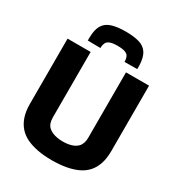

<svg xmlns="http://www.w3.org/2000/svg" viewBox="-214 -1057 1114 1204"><g transform="rotate(30 343.0 -455.5)"><path d="M48 -227V-700H215V-225Q215 -203 221 -186Q227 -169 239 -158Q251 -147 267 -140Q283 -133 302.5 -129.5Q322 -126 343 -126Q366 -126 385.5 -129.5Q405 -133 420.5 -140Q436 -147 447.5 -158.5Q459 -170 465 -187Q471 -204 471 -225V-700H638V-227Q638 -175 625.5 -136Q613 -97 588.5 -69Q564 -41 528 -24Q492 -7 445.5 1.5Q399 10 343 10Q287 10 241 1.5Q195 -7 159 -24Q123 -41 98.5 -69Q74 -97 61 -136Q48 -175 48 -227ZM343 -921Q400 -921 439.5 -910Q479 -899 499.5 -868Q520 -837 522 -779Q522 -773 522 -766.5Q522 -760 522 -753L430 -752Q430 -754 430 -756.5Q430 -759 430 -761Q429 -778 422.5 -791Q416 -804 397 -811Q378 -818 343 -818Q308 -818 289.5 -811Q271 -804 264 -791Q257 -778 256 -761Q256 -759 256 -756.5Q256 -754 256 -752L164 -753Q163 -760 163.5 -767Q164 -774 164 -780Q165 -833 183.5 -864Q202 -895 241 -908Q280 -921 343 -921Z"/></g></svg>

Font: Georama ExtraCondensed Thin
Style: Bold
Weight: 700
Version: Version 1.001